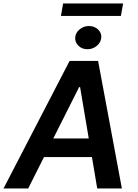

<svg xmlns="http://www.w3.org/2000/svg" viewBox="-41 -1075 785 1095"><path d="M119.7 0H-21L355.8 -727.3H518.5L654.1 0H513.5L483.3 -179.3H209.9ZM262.8 -285.2H465.2L415.8 -578.1H410.2ZM457.7 -794.3Q427.2 -794.3 406.8 -813.7Q386.4 -833.1 387.8 -860.5Q389.6 -887.9 412.6 -907.2Q435.7 -926.6 466.3 -926.6Q497.2 -926.6 517.9 -907.2Q538.7 -887.9 536.6 -860.5Q534.4 -833.1 511.5 -813.7Q488.6 -794.3 457.7 -794.3ZM661.2 -1055.2 648.4 -984.2H306.5L318.9 -1055.2Z"/></svg>

Font: Inter UI Semi Bold
Style: Italic
Weight: 600
Italic angle: -9.39999°
Designer: Rasmus Andersson
Foundry: rsms
Version: 3.2;8d6f07862